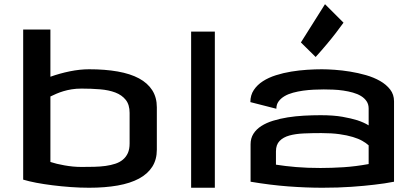

<svg xmlns="http://www.w3.org/2000/svg" viewBox="-20 -882 1943 902"><path d="M398.4 -556.6Q473.6 -556.6 533 -546.1Q592.3 -535.6 633.1 -513.7Q673.8 -491.7 695.3 -458Q716.8 -424.3 716.8 -377.9V-178.7Q716.8 -132.3 695.3 -98.6Q673.8 -64.9 633.1 -43Q592.3 -21 533 -10.5Q473.6 0 398.4 0Q356.4 0 312.5 -3.2Q268.6 -6.3 227.5 -11.5Q186.5 -16.6 150.4 -23.4Q114.3 -30.3 88.9 -38.1V-743.2H216.8V-521.5Q260.3 -537.1 307.9 -546.9Q355.5 -556.6 398.4 -556.6ZM363.3 -465.8Q337.9 -465.8 316.9 -462.4Q295.9 -459 278.1 -453.6Q260.3 -448.2 245.1 -441.7Q230 -435.1 216.8 -428.7V-121.1Q230 -116.7 247.1 -112.5Q264.2 -108.4 283.4 -105Q302.7 -101.6 323 -99.6Q343.3 -97.7 363.3 -97.7Q393.6 -97.7 422.4 -98.4Q451.2 -99.1 476.1 -102.5Q501 -106 521.7 -112.8Q542.5 -119.6 557.4 -132.1Q572.3 -144.5 580.6 -162.8Q588.9 -181.2 588.9 -208V-351.6Q588.9 -390.1 570.8 -412.8Q552.7 -435.5 522 -447.3Q491.2 -459 450.2 -462.4Q409.2 -465.8 363.3 -465.8Z M989.3 0H877.9V-733.4H989.3Z M1711.9 -199.2Q1700.2 -210 1682.1 -220.2Q1664.1 -230.5 1637.5 -238.5Q1610.8 -246.6 1574.5 -251.7Q1538.1 -256.8 1489.3 -256.8Q1445.8 -256.8 1407.2 -255.1Q1368.7 -253.4 1339.6 -245.4Q1310.5 -237.3 1293.5 -219.7Q1276.4 -202.1 1276.4 -170.9V-108.4Q1319.3 -101.6 1371.1 -97.2Q1422.9 -92.8 1485.4 -92.8Q1537.1 -92.8 1594 -96.4Q1650.9 -100.1 1711.9 -111.3ZM1492.2 -556.6Q1517.1 -556.6 1551.8 -554.2Q1586.4 -551.8 1624.3 -545.7Q1662.1 -539.6 1699 -529.1Q1735.8 -518.6 1765.4 -501.7Q1794.9 -484.9 1813 -461.4Q1831.1 -438 1831.1 -406.2V-28.3Q1789.6 -20 1737.8 -14.2Q1693.4 -8.8 1631.6 -4.4Q1569.8 0 1494.1 0Q1418.9 0 1334.2 -6.3Q1249.5 -12.7 1157.2 -28.3V-204.1Q1157.2 -232.4 1170.7 -253.7Q1184.1 -274.9 1207.8 -290Q1231.4 -305.2 1263.2 -314.9Q1294.9 -324.7 1331.5 -330.6Q1368.2 -336.4 1407.7 -338.6Q1447.3 -340.8 1486.3 -340.8Q1546.9 -340.8 1589.1 -333.3Q1631.3 -325.7 1659.2 -316.9Q1690.9 -306.2 1711.9 -293V-372.1Q1711.9 -392.1 1702.1 -406.5Q1692.4 -420.9 1676 -430.9Q1659.7 -440.9 1637.9 -447Q1616.2 -453.1 1592.8 -456.5Q1569.3 -460 1545.7 -460.9Q1522 -461.9 1501 -461.9Q1479 -461.9 1453.9 -460.7Q1428.7 -459.5 1404.1 -456.1Q1379.4 -452.6 1356.7 -446.5Q1334 -440.4 1316.7 -430.2Q1299.3 -419.9 1288.8 -405.5Q1278.3 -391.1 1278.3 -371.1L1156.2 -402.3Q1156.2 -435.1 1172.4 -459.2Q1188.5 -483.4 1215.1 -500.5Q1241.7 -517.6 1276.4 -528.6Q1311 -539.6 1348.4 -545.7Q1385.7 -551.8 1422.9 -554.2Q1460 -556.6 1492.2 -556.6ZM1506.8 -862.3 1593.8 -775.4Q1576.7 -752 1556.2 -725.1Q1538.6 -702.1 1514.6 -673.6Q1490.7 -645 1462.9 -614.3L1393.6 -682.6Z"/></svg>

Font: Revalia
Style: Regular
Weight: 400
Designer: Johan Kallas, Mihkel Virkus
Foundry: Johan Kallas, Mihkel Virkus
Version: Version 1.001